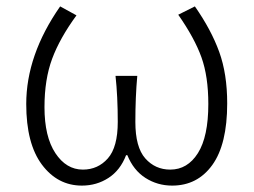

<svg xmlns="http://www.w3.org/2000/svg" viewBox="-20 -567 793 600"><path d="M236 13Q160 13 111 -52.5Q62 -118 62 -242Q62 -395 168 -547L219 -519Q167 -448 143 -383.5Q119 -319 119 -232Q119 -140 153 -88.5Q187 -37 239 -37Q286 -37 317 -72Q348 -107 348 -186Q348 -266 341 -330H409Q403 -264 403 -186Q403 -107 434 -72Q465 -37 512 -37Q566 -37 598.5 -88.5Q631 -140 631 -242Q631 -328 609.5 -388Q588 -448 537 -521L589 -547Q640 -474 665 -405Q690 -336 690 -244Q690 -116 643.5 -51.5Q597 13 518 13Q472 13 434.5 -11Q397 -35 378 -82H374Q356 -35 319 -11Q282 13 236 13Z"/></svg>

Font: Noto Sans Korean Light
Style: Regular
Weight: 300
Designer: Ryoko NISHIZUKA  (kana & ideographs); Paul D. Hunt (Latin, Greek & Cyrillic); Wenlong ZHANG  (bopomofo); Sandoll Communi
Foundry: Adobe Systems Incorporated
Version: Version 1.000;PS 1;hotconv 1.0.78;makeotf.lib2.5.61930